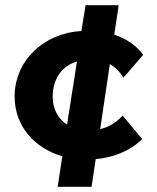

<svg xmlns="http://www.w3.org/2000/svg" viewBox="-20 -643 603 736"><path d="M331 73 347 -33C411 -39 477 -62 525 -110L450 -200C424 -171 394 -155 364 -148L401 -397C421 -386 438 -370 453 -345L529 -433C503 -468 465 -495 418 -510L435 -623H308L292 -524C146 -516 36 -409 36 -273C36 -161 111 -75 219 -44L201 73ZM182 -272C182 -346 222 -392 275 -407L237 -165C204 -187 182 -223 182 -272Z"/></svg>

Font: Inconsolata SemiExpanded Black
Style: Regular
Weight: 900
Width: 6
Monospace: yes
Designer: Raph Levien, Cyreal, Brenton Simpson
Foundry: Raph Levien, Cyreal, Google
Version: Version 3.100